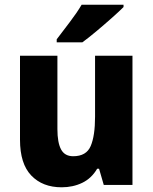

<svg xmlns="http://www.w3.org/2000/svg" viewBox="-20 -786 650 816"><path d="M543 -549V0H421L401 -69H393Q369 -28 329.5 -9Q290 10 242 10Q161 10 113 -40Q65 -90 65 -192V-549H224V-237Q224 -180 239.5 -151Q255 -122 291 -122Q347 -122 365.5 -165.5Q384 -209 384 -290V-549ZM505 -756Q487 -738 455.5 -710Q424 -682 390 -653.5Q356 -625 330 -606H221V-619Q246 -652 276.5 -692Q307 -732 327 -766H505Z"/></svg>

Font: Noto Sans Telugu SemiCondensed ExtraBold
Style: Regular
Weight: 800
Width: 4
Designer: Jelle Bosma - Monotype Design Team
Foundry: Monotype Imaging Inc.
Version: Version 2.005; ttfautohint (v1.8.4.7-5d5b)